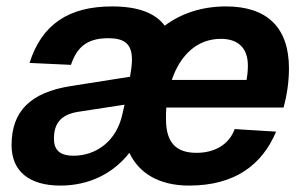

<svg xmlns="http://www.w3.org/2000/svg" viewBox="-20 -566 950 598"><path d="M168 12C257 12 332 -25 383 -90C413 -26 476 12 569 12C711 12 796 -52 840 -156L711 -164C693 -115 648 -90 592 -90C529 -90 497 -121 497 -195C497 -207 497 -220 498 -231H863C873 -266 880 -310 880 -353C880 -481 811 -546 684 -546C608 -546 544 -524 493 -486C464 -525 411 -546 329 -546C194 -546 110 -490 72 -370L201 -364C219 -417 249 -447 317 -447C367 -447 391 -430 391 -380C391 -366 388 -343 385 -327L201 -298C73 -278 16 -218 16 -114C16 -31 73 12 168 12ZM668 -445C721 -445 752 -417 752 -362C752 -342 750 -329 748 -317H515C542 -396 595 -445 668 -445ZM209 -81C165 -81 148 -100 148 -134C148 -184 172 -210 225 -218L368 -240L362 -214C344 -125 278 -81 209 -81Z"/></svg>

Font: Geist SemiBold
Style: Italic
Weight: 600
Italic angle: -12°
Designer: Basement.studio, Andrés Briganti, Mateo Zaragoza
Foundry: Basement.studio, Vercel, Andrés Briganti, Guido Ferreyra, Mateo Zaragoza
Version: Version 1.500